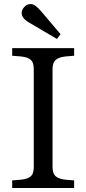

<svg xmlns="http://www.w3.org/2000/svg" viewBox="-20 -941 432 961"><path d="M41 0V-38L65 -40Q103 -42 120.5 -50Q138 -58 143.5 -72Q149 -86 149 -107V-593Q149 -614 143.5 -628Q138 -642 120.5 -650Q103 -658 65 -660L41 -662V-700H351V-662L327 -660Q291 -658 273 -650Q255 -642 249 -628Q243 -614 243 -593V-107Q243 -86 249 -72Q255 -58 273 -50Q291 -42 327 -40L351 -38V0ZM265 -746 153 -812Q140 -820 128 -826.5Q116 -833 105 -843Q90 -856 88.5 -873Q87 -890 100 -904Q112 -919 129.5 -920.5Q147 -922 160 -910Q172 -900 181 -890Q190 -880 200 -868L283 -770Z"/></svg>

Font: Hedvig Letters Serif
Style: Regular
Weight: 400
Designer: Alexander Örn & Tor Weibull
Foundry: Kanon Foundry
Version: Version 1.000